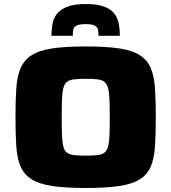

<svg xmlns="http://www.w3.org/2000/svg" viewBox="-20 -927 853 955"><path d="M406 8Q304 8 238.5 -2Q173 -12 136 -36Q99 -60 82 -100Q65 -140 61 -200Q57 -260 57 -343Q57 -426 61 -486.5Q65 -547 82 -587Q99 -627 136 -651.5Q173 -676 238.5 -686Q304 -696 406 -696Q509 -696 574.5 -686Q640 -676 677 -651.5Q714 -627 730.5 -587Q747 -547 751 -486.5Q755 -426 755 -343Q755 -260 751 -200Q747 -140 730.5 -100Q714 -60 677 -36Q640 -12 574.5 -2Q509 8 406 8ZM406 -153Q442 -153 464 -155.5Q486 -158 498.5 -167Q511 -176 517 -196.5Q523 -217 524.5 -252.5Q526 -288 526 -343Q526 -399 524.5 -434.5Q523 -470 517 -490.5Q511 -511 498.5 -520.5Q486 -530 464 -532.5Q442 -535 406 -535Q372 -535 349.5 -532.5Q327 -530 314 -520.5Q301 -511 295.5 -490.5Q290 -470 288.5 -434.5Q287 -399 287 -343Q287 -288 288.5 -252.5Q290 -217 295.5 -196.5Q301 -176 314 -167Q327 -158 349.5 -155.5Q372 -153 406 -153ZM407 -907Q462 -907 495.5 -895Q529 -883 546.5 -862Q564 -841 570 -812Q576 -783 576 -749H470Q470 -766 467.5 -779Q465 -792 451.5 -799.5Q438 -807 407 -807Q374 -807 360.5 -799.5Q347 -792 344.5 -779Q342 -766 342 -749H236Q236 -783 242 -812Q248 -841 266.5 -862Q285 -883 318.5 -895Q352 -907 407 -907Z"/></svg>

Font: Saira Expanded ExtraBold
Style: Regular
Weight: 800
Width: 7
Designer: Hector Gatti with collaboration of the Omnibus-Type team
Foundry: Omnibus-Type
Version: Version 1.101